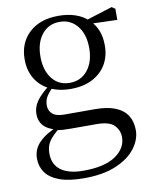

<svg xmlns="http://www.w3.org/2000/svg" viewBox="-87 -597 741 923"><g transform="rotate(-10 283.0 -136.0)"><path d="M248.5 259.8Q173.9 259.8 128.3 242.6Q82.7 225.4 62 195.8Q41.2 166.2 41.2 128Q41.2 81.5 74.8 48.1Q108.4 14.6 173.6 -11.3L178.8 -2.4Q140.2 27 122.2 52.1Q104.2 77.1 104.2 113.8Q104.2 168.1 142.4 195.9Q180.7 223.7 251.5 223.7Q355.6 223.7 408.8 187.3Q461.9 151 461.9 96.6Q461.9 63.1 438.1 38.5Q414.3 13.9 350.8 13.9H228Q204.9 13.9 186.9 12.8Q168.9 11.7 152.8 6.9V4.5Q75.7 -15.2 75.7 -83.9Q75.7 -115.9 95.3 -144.9Q115 -173.9 160.3 -208.6V-217.6L183.1 -206.2Q156.8 -179.2 144.4 -160.2Q132.1 -141.1 132.1 -115.9Q132.1 -90.3 150 -74.3Q167.9 -58.2 208.7 -58.2H355.5Q416.4 -58.2 455.5 -42.6Q494.6 -26.9 513.8 2.8Q533.1 32.6 533.1 75Q533.1 121.1 500.5 163.8Q467.9 206.5 404.7 233.1Q341.5 259.8 248.5 259.8ZM261.4 -174.1Q200.8 -174.1 156.8 -196.5Q112.8 -218.9 89.3 -258.7Q65.7 -298.6 65.7 -351.9Q65.7 -432.7 118.5 -481.7Q171.3 -530.6 261.6 -530.6Q308.5 -530.6 345.4 -517.7Q382.3 -504.7 406.1 -480.5L408.8 -477.8Q457.1 -432.4 457.1 -351.9Q457.1 -298.6 433.2 -258.7Q409.2 -218.9 365.3 -196.5Q321.5 -174.1 261.4 -174.1ZM260.6 -203.7Q315.5 -203.7 348.2 -244.9Q381 -286.1 381 -352.7Q381 -420.4 348.1 -460.7Q315.3 -501 262.4 -501Q207.8 -501 175.3 -460.2Q142.8 -419.4 142.8 -351.9Q142.8 -285.3 174.7 -244.5Q206.6 -203.7 260.6 -203.7ZM375.9 -467.3V-483.9H381.9L521.1 -527.5L537.5 -516.5V-462.2Z"/></g></svg>

Font: Noto Serif TC
Style: Regular
Weight: 200
Designer: Ryoko NISHIZUKA 西塚涼子 (kana & ideographs); Frank Grießhammer (Latin, Greek & Cyrillic); Wenlong ZHANG 张文龙 (bopomofo); San
Foundry: Adobe
Version: Version 2.001;hotconv 1.1.0;makeotfexe 2.6.0